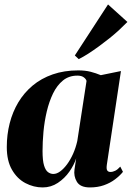

<svg xmlns="http://www.w3.org/2000/svg" viewBox="-20 -830 592 862"><path d="M459.5 -89.5Q457 -70.5 461.8 -64.2Q466.5 -58 475.5 -58Q486.5 -58 497.5 -63.5Q508.5 -69 520 -82L532 -58.5Q518 -41 496.5 -24.8Q475 -8.5 446.8 1.5Q418.5 11.5 383.5 11.5Q340.5 11.5 325.2 -13.8Q310 -39 314.5 -69.5L322 -119Q312.5 -89.5 291.5 -59.5Q270.5 -29.5 239.8 -9Q209 11.5 171.5 11.5Q131 11.5 94 -8Q57 -27.5 33.8 -67.8Q10.5 -108 10.5 -170Q10.5 -225.5 23.5 -276.5Q36.5 -327.5 62.2 -370.5Q88 -413.5 126.5 -445.8Q165 -478 216.5 -496Q268 -514 331.5 -514Q362.5 -514 386.8 -507.8Q411 -501.5 432.5 -492.5L523 -511ZM368.5 -466.5Q366.5 -475 356.2 -482.8Q346 -490.5 327.5 -490.5Q289.5 -490.5 262.8 -468.8Q236 -447 218.2 -410.5Q200.5 -374 190 -329.5Q179.5 -285 175.2 -238.8Q171 -192.5 171 -152Q171 -109 177.8 -87Q184.5 -65 195.8 -57Q207 -49 219.5 -49Q234.5 -49 250.2 -60.5Q266 -72 281 -92.2Q296 -112.5 308 -139.2Q320 -166 327 -197ZM316 -581 465 -810 552 -731.5Q536 -715 515.5 -696Q495 -677 471.5 -658.2Q448 -639.5 423.8 -621.8Q399.5 -604 376.5 -589.2Q353.5 -574.5 333.5 -564.5Z"/></svg>

Font: Merriweather 144pt ExtraBold
Style: Italic
Weight: 800
Italic angle: -7.8°
Version: Version 2.101